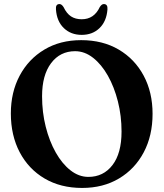

<svg xmlns="http://www.w3.org/2000/svg" viewBox="-20 -912 808 947"><path d="M380.5 -714Q486.5 -714 565.5 -667.5Q644.5 -621 688.5 -539Q732.5 -457 732.5 -350.5Q732.5 -243 689 -160.8Q645.5 -78.5 567.2 -31.8Q489 15 385 15Q279 15 200 -31.5Q121 -78 77.2 -161Q33.5 -244 33.5 -352.5Q33.5 -457 77 -538.8Q120.5 -620.5 198.5 -667.2Q276.5 -714 380.5 -714ZM579.5 -263Q579.5 -340.5 561.5 -411.8Q543.5 -483 512 -538.8Q480.5 -594.5 439 -627Q397.5 -659.5 350.5 -659.5Q276.5 -659.5 232 -600.5Q187.5 -541.5 187.5 -437.5Q187.5 -358.5 205.5 -287Q223.5 -215.5 255 -159.8Q286.5 -104 327.8 -71.8Q369 -39.5 416 -39.5Q490 -39.5 534.8 -97.8Q579.5 -156 579.5 -263ZM383 -817Q444 -817 472 -877Q481.5 -892 492 -892Q512 -892 510 -865.5Q505.5 -807 471 -773.5Q436.5 -740 383 -740Q329.5 -740 294.8 -773.5Q260 -807 256 -865.5Q253.5 -892 273.5 -892Q284 -892 293.5 -877Q308.5 -845.5 330.2 -831.2Q352 -817 383 -817Z"/></svg>

Font: Fraunces 72pt Soft SemiBold
Style: Regular
Weight: 600
Version: Version 1.000;[b76b70a41]